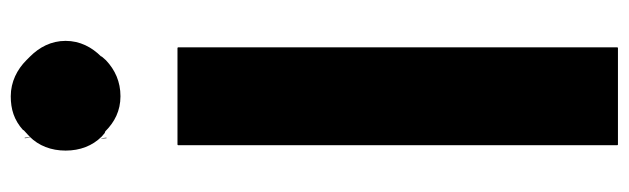

<svg xmlns="http://www.w3.org/2000/svg" viewBox="-426 -736 1169 357"><g transform="rotate(-90 158.5 -557.5)"><path d="M80 -944C80 -945 79 -954 80 -954L81 -944ZM81 -1096C81 -1095 82 -1086 81 -1086L80 -1096ZM68 -812 67 -811V6L68 7H248L249 6V-811L248 -812ZM95 -1098 83 -1087C66 -1070 57 -1047 57 -1020C57 -993 66 -970 83 -953L90 -947H91L93 -946C110 -929 131 -918 158 -918C185 -918 207 -928 225 -945L232 -953V-954C249 -971 261 -993 261 -1020C261 -1047 249 -1069 232 -1086L225 -1093C208 -1110 185 -1122 158 -1122C134 -1122 114 -1116 95 -1099ZM83 -1087H84ZM84 -953H83Z"/></g></svg>

Font: Hussar Woodtype
Style: SeBd
Weight: 900
Foundry: Cannot Into Space Fonts
Version: Version 1.07